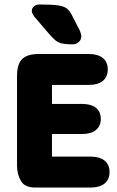

<svg xmlns="http://www.w3.org/2000/svg" viewBox="-20 -837 522 857"><path d="M212 -458H377Q417 -458 439 -476Q461 -494 461 -527Q461 -560 439 -578Q417 -596 377 -596H154Q102 -596 79 -573.5Q56 -551 56 -498V-98Q56 -60 73 -30Q90 0 136 0H385Q425 0 447 -18Q469 -36 469 -69Q469 -102 447 -120Q425 -138 385 -138H212V-239H348Q387 -239 408.5 -257Q430 -275 430 -306Q430 -338 408.5 -355.5Q387 -373 348 -373H212ZM133 -763 198 -687Q215 -667 228 -656.5Q241 -646 258.5 -642.5Q276 -639 305 -639Q320 -639 331.5 -649.5Q343 -660 343 -675Q343 -684 336 -701L302 -767Q292 -788 279 -798.5Q266 -809 239 -813Q212 -817 158 -817Q142 -817 132 -809Q122 -801 122 -787Q122 -779 133 -763Z"/></svg>

Font: Beiruti Black
Style: Regular
Weight: 900
Designer: Arlette Boutros
Foundry: Boutros
Version: Version 1.41